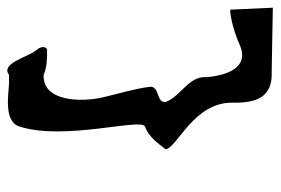

<svg xmlns="http://www.w3.org/2000/svg" viewBox="-174 -628 731 500"><g transform="rotate(90 191.0 -377.5)"><path d="M269.9 -63C308 -180 246.8 -381.6 270.1 -390C295.7 -399.2 312.8 -422.1 329.2 -444C325.4 -474 206.4 -516.9 207.9 -618C208.8 -678.3 195.4 -723.4 125.9 -720L-39.5 -723L-34.3 -612C-9.6 -612 33.6 -625.9 55.6 -636C116.6 -663.9 136.4 -603.8 141.4 -552C137.5 -503.6 189.8 -485.2 206.2 -444C209.4 -419 163.1 -428.8 166.6 -402C171.7 -362.2 185 -319.4 194.3 -279C206.7 -225.1 205.7 -123.6 135.9 -126C115.8 -134.9 91.4 -135.6 68.7 -135C68.7 -135 53.7 -127.7 72.6 -105C88.6 -85.7 105.6 -13 135.4 -36H156.4C180.1 -36 256.4 -20 269.9 -63Z"/></g></svg>

Font: Rocketfuel
Style: Regular
Weight: 400
Designer: Mew Too
Foundry: Cannot Into Space Fonts.
Version: Version 0.27